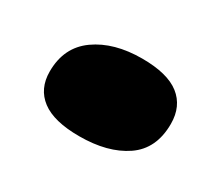

<svg xmlns="http://www.w3.org/2000/svg" viewBox="-59 -539 502 445"><g transform="rotate(30 192.0 -316.5)"><path d="M46 -298Q46 -363 94 -397Q142 -431 217 -431Q285 -431 317.5 -405.5Q350 -380 350 -333Q350 -266 303 -234Q256 -202 180 -202Q112 -202 79 -227Q46 -252 46 -298Z"/></g></svg>

Font: Georama ExtraExtended Black
Style: Italic
Weight: 900
Width: 8
Italic angle: -9°
Designer: Jean-Baptiste Levee
Foundry: Production Type
Version: Version 1.000